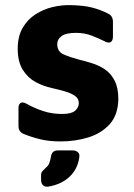

<svg xmlns="http://www.w3.org/2000/svg" viewBox="-20 -536 522 748"><path d="M216 15Q171 15 136.5 6.5Q102 -2 73 -14Q52 -22 52 -45V-115Q52 -130 60.5 -135Q69 -140 83 -132Q113 -115 147.5 -103.5Q182 -92 222 -92Q258 -92 272.5 -104.5Q287 -117 287 -135Q287 -152 272 -162.5Q257 -173 233 -180Q209 -187 182 -193Q149 -200 118.5 -216.5Q88 -233 68.5 -264.5Q49 -296 49 -346Q49 -394 68 -427Q87 -460 118 -480Q149 -500 185 -508.5Q221 -517 255 -516Q308 -515 341 -506Q374 -497 401 -483Q420 -474 420 -451V-394Q420 -377 411 -372Q402 -367 388 -375Q362 -388 335 -398Q308 -408 276 -408Q237 -408 220 -395.5Q203 -383 203 -364Q203 -335 228 -324Q253 -313 287 -304Q312 -298 339 -289.5Q366 -281 389 -265.5Q412 -250 426.5 -222Q441 -194 441 -150Q440 -89 408 -53Q376 -17 325 -1Q274 15 216 15ZM169 191Q155 193 147.5 185.5Q140 178 140 165V148Q140 136 146 130Q152 124 160 116Q168 110 172 99.5Q176 89 178 77Q181 50 205 50H263Q276 50 283.5 57Q291 64 289 76Q283 122 251.5 152Q220 182 169 191Z"/></svg>

Font: Pitagon Sans
Style: Bold
Weight: 700
Designer: Travis Tran
Foundry: Pitagon
Version: Version 1.001; ttfautohint (v1.8.4.7-5d5b);gftools[0.9.26]